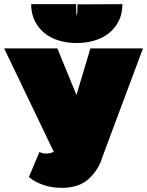

<svg xmlns="http://www.w3.org/2000/svg" viewBox="-45 -891 708 924"><path d="M643 -658 448 -136Q431 -76 383.5 -31.5Q336 13 253 13Q203 13 162 -1.5Q121 -16 94 -39L145 -160Q158 -152 176 -152Q196 -152 214 -160L-25 -658H231L323 -434L390 -658ZM544 -871 328 -870Q328 -848 327 -832Q326 -816 324 -816Q323 -820 322 -834Q321 -848 321 -871H105Q105 -815 132.5 -772.5Q160 -730 209.5 -707Q259 -684 324 -684Q389 -684 439 -707Q489 -730 516.5 -772.5Q544 -815 544 -871Z"/></svg>

Font: Ysabeau Black
Style: Regular
Weight: 900
Designer: Christian Thalmann (Catharsis Fonts)
Version: Version 0.003